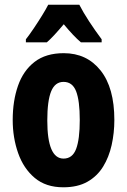

<svg xmlns="http://www.w3.org/2000/svg" viewBox="-20 -786 541 816"><path d="M466 -276Q466 -221 454.5 -169.5Q443 -118 418 -77.5Q393 -37 351.5 -13.5Q310 10 249 10Q175 10 127.5 -30Q80 -70 57 -135.5Q34 -201 34 -276Q34 -357 56.5 -421.5Q79 -486 127 -523Q175 -560 251 -560Q349 -560 407.5 -486.5Q466 -413 466 -276ZM181 -274Q181 -112 250 -112Q288 -112 303.5 -153Q319 -194 319 -276Q319 -358 303.5 -398Q288 -438 250 -438Q214 -438 197.5 -398Q181 -358 181 -274ZM317 -766Q334 -733 358.5 -695.5Q383 -658 412 -619V-606H324Q293 -632 251 -683Q230 -658 211.5 -638Q193 -618 179 -606H90V-619Q105 -638 123.5 -665.5Q142 -693 159 -720.5Q176 -748 185 -766Z"/></svg>

Font: Noto Sans Ethiopic ExtraCondensed ExtraBold
Style: Regular
Weight: 800
Width: 2
Designer: Monotype Design Team
Foundry: Monotype Imaging Inc.
Version: Version 2.102; ttfautohint (v1.8.4.7-5d5b)